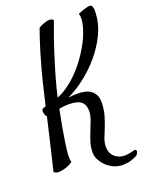

<svg xmlns="http://www.w3.org/2000/svg" viewBox="-230 -829 946 1197"><g transform="rotate(-20 243.0 -230.0)"><path d="M18.6 -195.3Q13.7 -216.8 19 -223.1Q24.4 -229.5 43.9 -234.4Q50.8 -262.7 56.6 -288.1Q62.5 -313.5 68.4 -337.9Q85 -408.2 100.1 -463.4Q115.2 -518.6 128.4 -562.5Q141.6 -606.4 153.3 -641.6Q165 -676.8 175.8 -707Q186.5 -714.8 197.3 -719.2Q208 -723.6 217.8 -726.6Q228.5 -730.5 240.2 -732.4Q250 -733.4 257.8 -732.4Q264.6 -731.4 269.5 -728.5Q274.4 -725.6 275.4 -719.7Q238.3 -621.1 211.4 -537.1Q184.6 -453.1 167 -391.6Q146.5 -319.3 132.8 -259.8Q179.7 -278.3 223.1 -313Q266.6 -347.7 302.7 -390.1Q338.9 -432.6 367.7 -479Q396.5 -525.4 414.1 -568.4Q431.6 -611.3 438 -647.5Q444.3 -683.6 435.5 -705.1Q459 -715.8 479.5 -721.7Q490.2 -725.6 500 -727.5Q525.4 -734.4 531.7 -719.2Q538.1 -704.1 536.1 -673.8Q533.2 -604.5 501.5 -538.1Q469.7 -471.7 420.9 -413.6Q372.1 -355.5 313 -309.6Q253.9 -263.7 196.3 -237.3Q212.9 -239.3 228.5 -240.2Q244.1 -241.2 257.8 -241.2Q284.2 -241.2 306.6 -235.8Q329.1 -230.5 346.2 -217.8Q363.3 -205.1 372.6 -184.6Q381.8 -164.1 380.9 -133.8Q378.9 -86.9 368.2 -50.8Q357.4 -14.6 345.2 16.1Q333 46.9 322.3 73.2Q311.5 99.6 310.5 127Q309.6 154.3 318.4 172.4Q327.1 190.4 341.3 201.7Q355.5 212.9 371.1 217.8Q386.7 222.7 400.4 222.7Q417 222.7 436.5 219.2Q456.1 215.8 470.7 210.9Q476.6 209 480 213.9Q483.4 218.8 483.4 222.7Q483.4 226.6 478.5 236.8Q473.6 247.1 460 252.9Q446.3 259.8 424.8 266.6Q403.3 273.4 366.2 273.4Q341.8 273.4 315.4 262.2Q289.1 251 267.6 231Q246.1 210.9 232.4 184.6Q218.8 158.2 220.7 127.9Q221.7 95.7 232.4 63.5Q243.2 31.2 255.4 1Q267.6 -29.3 277.8 -57.1Q288.1 -85 289.1 -109.4Q291 -153.3 266.6 -175.3Q242.2 -197.3 183.6 -197.3Q164.1 -197.3 147 -195.3Q129.9 -193.4 119.1 -191.4Q92.8 -58.6 83 8.8Q73.2 76.2 72.3 96.7V114.3Q72.3 122.1 73.2 130.4Q74.2 138.7 76.2 146.5Q58.6 159.2 41.5 165.5Q24.4 171.9 10.7 174.8Q-5.9 178.7 -19.5 178.7Q-26.4 178.7 -32.2 176.8Q-37.1 174.8 -42.5 172.9Q-47.9 170.9 -49.8 166Q-34.2 100.6 -19.5 40Q-4.9 -20.5 5.9 -68.4Q18.6 -123 30.3 -172.9Q26.4 -176.8 23.4 -181.6Q20.5 -186.5 18.6 -195.3Z"/></g></svg>

Font: Satisfy
Style: Regular
Weight: 400
Designer: Font Diner, Inc
Foundry: Font Diner, Inc
Version: Version 1.000